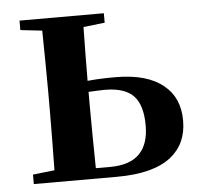

<svg xmlns="http://www.w3.org/2000/svg" viewBox="-44 -580 658 626"><g transform="rotate(-5 285.0 -267.5)"><path d="M314 0C393 0 453 -15 492 -46C527 -74 545 -113 545 -164C545 -214 528 -253 494 -280C459 -309 407 -324 338 -324C305 -324 275 -323 246 -320C246 -369 247 -428 248 -496L318 -504V-535H42V-504L113 -496C114 -420 115 -355 115 -300V-235C115 -180 114 -115 113 -39L42 -31V0ZM248 -34C247 -110 246 -177 246 -235V-284H249C271 -285 288 -286 299 -286C342 -286 373 -276 392 -257C412 -237 422 -204 422 -159C422 -76 380 -34 295 -34Z"/></g></svg>

Font: AllPunType Bold
Style: Regular
Weight: 700
Version: 1.0